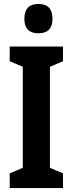

<svg xmlns="http://www.w3.org/2000/svg" viewBox="-20 -949 366 969"><path d="M298 0H29V-74L95 -102V-612L29 -640V-714H298V-640L232 -612V-102L298 -74ZM174 -929Q245 -929 245 -854Q245 -781 174 -781Q103 -781 103 -854Q103 -929 174 -929Z"/></svg>

Font: Noto Sans Armenian ExtraCondensed
Style: Bold
Weight: 700
Width: 2
Designer: Monotype Design Team
Foundry: Monotype Imaging Inc.
Version: Version 2.008; ttfautohint (v1.8.4.7-5d5b)